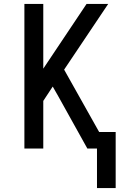

<svg xmlns="http://www.w3.org/2000/svg" viewBox="-20 -755 640 976"><path d="M568 201H473V0H424L276 -266L248 -315L200 -242V0H104V-735H200V-406L420 -735H530L306 -401L484 -84H568Z"/></svg>

Font: Iosevka SS04 Medium Extended
Style: Regular
Weight: 500
Width: 7
Monospace: yes
Designer: Belleve Invis
Foundry: Belleve Invis
Version: Version 19.0.0; ttfautohint (v1.8.4)